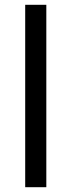

<svg xmlns="http://www.w3.org/2000/svg" viewBox="-20 -780 298 800"><path d="M173 0H85V-760H173Z"/></svg>

Font: Noto Sans Nabataean
Style: Regular
Weight: 400
Designer: Monotype Design Team
Foundry: Monotype Imaging Inc.
Version: Version 2.001; ttfautohint (v1.8.4.7-5d5b)